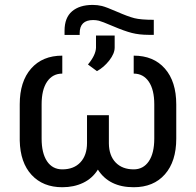

<svg xmlns="http://www.w3.org/2000/svg" viewBox="-20 -763 808 793"><path d="M532.2 -533.2Q614.3 -533.2 661.1 -479.7Q708 -426.3 708 -331.5V-190.4Q708 -96.2 661.1 -43Q614.3 10.3 532.2 10.3Q430.7 10.3 384.3 -62.5Q361.3 -25.9 323.2 -7.8Q285.2 10.3 237.3 10.3Q157.7 10.3 110.6 -40.5Q63.5 -91.3 61.5 -182.6V-332Q61.5 -426.3 108.4 -479.7Q155.3 -533.2 237.3 -533.2V-459Q197.3 -459 174.6 -425.8Q151.9 -392.6 151.9 -332V-190.4Q151.9 -130.4 174.3 -96.9Q196.8 -63.5 237.3 -63.5Q285.2 -63.5 312.3 -92.8Q339.4 -122.1 339.4 -172.4V-287.1H429.7V-170.9Q430.2 -120.6 457.5 -92Q484.9 -63.5 532.2 -63.5Q571.8 -63.5 594.5 -96.7Q617.2 -129.9 617.2 -190.9V-332Q617.2 -392.6 594.5 -425.8Q571.8 -459 532.2 -459ZM615.2 -681.2V-619.1H593.8Q555.2 -619.1 524.4 -627Q493.7 -634.8 446.8 -654.8Q399.9 -674.8 388.2 -677.5Q376.5 -680.2 364.7 -680.2Q309.1 -680.2 309.1 -626V-618.7H246.6V-636.2Q246.6 -689.9 277.6 -716.3Q308.6 -742.7 362.8 -742.7Q382.8 -742.7 400.9 -738.3Q418.9 -733.9 463.6 -714.4Q508.3 -694.8 534.9 -688Q561.5 -681.2 615.2 -681.2ZM343.3 -496.6Q375 -534.7 376.5 -565.4V-616.2H453.6V-566.4Q453.6 -542 431.4 -513.4Q409.2 -484.9 380.4 -469.2Z"/></svg>

Font: SteelSelectRoboto
Style: Roboto-Regular
Weight: 400
Designer: Google
Version: Version 2.137; 2017